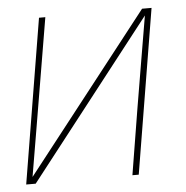

<svg xmlns="http://www.w3.org/2000/svg" viewBox="-43 -562 587 605"><g transform="rotate(-5 250.0 -260.0)"><path d="M16 0 102 -520H122L87 -312Q75 -239 62.5 -166.5Q50 -94 38 -22L428 -520H458L372 0H352L386 -208Q398 -281 410.5 -353.5Q423 -426 435 -498L46 0Z"/></g></svg>

Font: Iosevka Term Curly Thin
Style: Italic
Weight: 100
Italic angle: -9°
Designer: Belleve Invis
Foundry: Belleve Invis
Version: Version 32.3.0